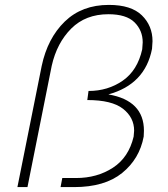

<svg xmlns="http://www.w3.org/2000/svg" viewBox="-20 -763 685 783"><path d="M282 0H227L234 -37H290Q376 -37 440.5 -79Q505 -121 525 -206L527 -230Q527 -284 481.5 -319.5Q436 -355 336 -355L341 -392Q420 -392 480.5 -434Q541 -476 560 -562L562 -590Q562 -639 528.5 -672Q495 -705 422 -705Q329 -705 270.5 -646.5Q212 -588 191 -495L92 0H51L150 -494Q174 -607 244 -675Q314 -743 424 -743Q515 -743 558.5 -700.5Q602 -658 602 -595L600 -564Q572 -419 422 -378Q567 -353 567 -230L566 -206Q549 -115 478 -57.5Q407 0 282 0Z"/></svg>

Font: Argentum Sans ExtraLight
Style: Italic
Weight: 200
Italic angle: -11°
Designer: Julieta Ulanovsky (font), Cristiano Sobral (main changes and remaster)
Foundry: Julieta Ulanovsky (font), Cristiano Sobral (main changes and remaster)
Version: Version 2.007;June 15, 2022;FontCreator 14.0.0.2814 64-bit; 